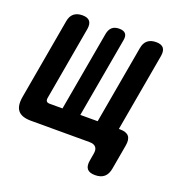

<svg xmlns="http://www.w3.org/2000/svg" viewBox="-148 -671 874 921"><g transform="rotate(20 289.5 -210.0)"><path d="M436 140Q406.9 140 395.4 125.8Q383.9 111.6 389 82.5L395.1 47Q399.8 23.5 389.9 11.8Q380 0 356.5 0H58.6Q10.6 0 -8.2 -23Q-27 -46 -18.6 -94L53.8 -506Q58.2 -533 74.5 -546.5Q90.9 -560 117.9 -560Q144.9 -560 155.7 -546.5Q166.5 -533 162.1 -506L96.2 -130.9Q94.2 -118.8 98.7 -113.1Q103.2 -107.4 115.3 -107.4H180.3L252.3 -514.5Q256.7 -537.1 269.6 -548.5Q282.6 -560 305.9 -560Q329.2 -560 338.4 -548.5Q347.7 -537.1 343.3 -514.5L271.3 -107.4H359.8L430.1 -506Q434.5 -533 450.8 -546.5Q467.2 -560 494.2 -560Q521.2 -560 532 -546.5Q542.8 -533 538.4 -506L468.1 -107.4H474.1Q506.4 -107.4 519.2 -91.9Q532 -76.4 526.3 -44.1L504 82.5Q498.9 111.6 482 125.8Q465.1 140 436 140Z"/></g></svg>

Font: Maple Mono
Style: Italic
Weight: 400
Italic angle: -10°
Monospace: yes
Designer: subframe7536
Version: Version 7.300